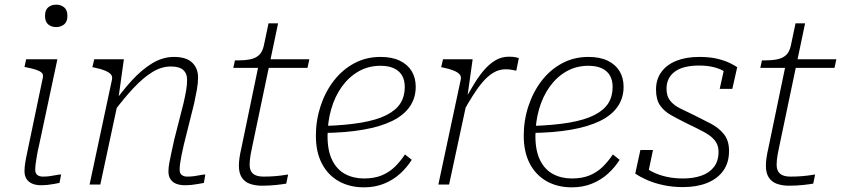

<svg xmlns="http://www.w3.org/2000/svg" viewBox="-20 -791 3605 823"><path d="M85 -57Q85 -73 88 -92.5Q91 -112 96.5 -137Q102 -162 108 -192L164 -460Q166 -472 159 -479Q152 -486 136 -491.5Q120 -497 95 -502L85 -504L92 -537H226L148 -171Q142 -146 138.5 -125.5Q135 -105 133 -90Q131 -75 131 -64Q131 -48 140 -41Q149 -34 164 -34Q180 -34 194 -36Q208 -38 220.5 -40.5Q233 -43 242 -43L235 -7Q225 -5 211.5 -2.5Q198 0 184 1.5Q170 3 155 3Q135 3 119 -3.5Q103 -10 94 -23.5Q85 -37 85 -57ZM173 -723Q173 -748 186.5 -759.5Q200 -771 221 -771Q241 -771 255 -759.5Q269 -748 269 -723Q269 -698 255 -686.5Q241 -675 221 -675Q200 -675 186.5 -686.5Q173 -698 173 -723Z M364 0H410L488 -364V-372L511 -537H384L376 -503L386 -501Q411 -496 428.5 -489Q446 -482 454.5 -473Q463 -464 460 -450ZM768 -171 812 -347Q819 -379 824 -407Q829 -435 829 -459Q829 -498 804 -522.5Q779 -547 725 -547Q678 -547 633 -520Q588 -493 545 -446Q502 -399 459 -338L468 -312Q513 -372 553.5 -415Q594 -458 633 -482Q672 -506 712 -506Q749 -506 765.5 -491Q782 -476 782 -450Q782 -427 778 -404Q774 -381 767 -350L727 -193Q720 -161 714.5 -136Q709 -111 705.5 -91.5Q702 -72 702 -56Q702 -36 711 -22.5Q720 -9 736 -3Q752 3 773 3Q787 3 801.5 1.5Q816 0 829.5 -2.5Q843 -5 854 -7L860 -43Q851 -43 839 -40.5Q827 -38 813 -36Q799 -34 783 -34Q768 -34 759 -41Q750 -48 750 -64Q750 -75 752 -90Q754 -105 758 -125Q762 -145 768 -171Z M1103 5Q1074 5 1051.5 -3Q1029 -11 1016.5 -30Q1004 -49 1004 -80Q1004 -96 1006.5 -114Q1009 -132 1015 -158L1091 -524L1120 -537H1306L1298 -500H980L987 -532H996Q1028 -532 1051.5 -536.5Q1075 -541 1090 -554.5Q1105 -568 1111 -596L1131 -691H1172L1060 -157Q1056 -140 1054 -127Q1052 -114 1051 -104Q1050 -94 1050 -85Q1050 -59 1064.5 -46.5Q1079 -34 1109 -34Q1137 -34 1160 -36Q1183 -38 1198 -40.5Q1213 -43 1215 -43L1207 -4Q1191 -1 1162.5 2Q1134 5 1103 5Z M1540 12Q1479 12 1432.5 -14Q1386 -40 1360 -89.5Q1334 -139 1334 -209Q1334 -275 1354 -336Q1374 -397 1410.5 -444.5Q1447 -492 1498 -519.5Q1549 -547 1611 -547Q1661 -547 1694.5 -530.5Q1728 -514 1745 -485.5Q1762 -457 1762 -419Q1762 -371 1736.5 -334Q1711 -297 1661 -272.5Q1611 -248 1536.5 -235Q1462 -222 1364 -221L1368 -251Q1463 -254 1529.5 -265.5Q1596 -277 1637 -298Q1678 -319 1696.5 -348.5Q1715 -378 1715 -418Q1715 -448 1703 -468Q1691 -488 1668 -498.5Q1645 -509 1611 -509Q1559 -509 1517 -485Q1475 -461 1445 -419Q1415 -377 1399.5 -322.5Q1384 -268 1384 -207Q1384 -145 1404 -104.5Q1424 -64 1459.5 -45Q1495 -26 1540 -26Q1585 -26 1617 -39.5Q1649 -53 1672.5 -76Q1696 -99 1716 -129L1745 -106Q1725 -74 1695.5 -47Q1666 -20 1627 -4Q1588 12 1540 12Z M1859 0H1905L1985 -372L1982 -366L2006 -537H1879L1871 -503L1881 -501Q1906 -496 1923.5 -489Q1941 -482 1949.5 -473Q1958 -464 1955 -450ZM2204 -542Q2202 -543 2190.5 -545.5Q2179 -548 2161 -548Q2129 -548 2102 -531.5Q2075 -515 2051 -486Q2027 -457 2005 -419Q1983 -381 1958 -339L1967 -314Q1987 -350 2007.5 -382.5Q2028 -415 2049.5 -440Q2071 -465 2095 -479.5Q2119 -494 2147 -494Q2164 -494 2175.5 -491.5Q2187 -489 2193 -488Z M2431 12Q2370 12 2323.5 -14Q2277 -40 2251 -89.5Q2225 -139 2225 -209Q2225 -275 2245 -336Q2265 -397 2301.5 -444.5Q2338 -492 2389 -519.5Q2440 -547 2502 -547Q2552 -547 2585.5 -530.5Q2619 -514 2636 -485.5Q2653 -457 2653 -419Q2653 -371 2627.5 -334Q2602 -297 2552 -272.5Q2502 -248 2427.5 -235Q2353 -222 2255 -221L2259 -251Q2354 -254 2420.5 -265.5Q2487 -277 2528 -298Q2569 -319 2587.5 -348.5Q2606 -378 2606 -418Q2606 -448 2594 -468Q2582 -488 2559 -498.5Q2536 -509 2502 -509Q2450 -509 2408 -485Q2366 -461 2336 -419Q2306 -377 2290.5 -322.5Q2275 -268 2275 -207Q2275 -145 2295 -104.5Q2315 -64 2350.5 -45Q2386 -26 2431 -26Q2476 -26 2508 -39.5Q2540 -53 2563.5 -76Q2587 -99 2607 -129L2636 -106Q2616 -74 2586.5 -47Q2557 -20 2518 -4Q2479 12 2431 12Z M2908 11Q2863 11 2823.5 2.5Q2784 -6 2753.5 -19.5Q2723 -33 2703 -47L2725 -148H2779L2754 -29Q2744 -37 2738.5 -47Q2733 -57 2731.5 -68Q2730 -79 2731 -85Q2750 -68 2776.5 -54.5Q2803 -41 2836 -33.5Q2869 -26 2908 -26Q2952 -26 2986.5 -38Q3021 -50 3040.5 -75.5Q3060 -101 3060 -140Q3060 -165 3048.5 -182.5Q3037 -200 3017.5 -213Q2998 -226 2973 -238Q2948 -250 2920 -264Q2886 -281 2856.5 -297.5Q2827 -314 2809.5 -339Q2792 -364 2792 -407Q2792 -451 2815 -482.5Q2838 -514 2879.5 -530.5Q2921 -547 2977 -547Q3023 -547 3055.5 -539Q3088 -531 3109 -520.5Q3130 -510 3140 -503L3119 -410H3065L3085 -500Q3091 -497 3095.5 -491.5Q3100 -486 3104 -479.5Q3108 -473 3109 -466Q3098 -478 3079.5 -488Q3061 -498 3035.5 -504Q3010 -510 2977 -510Q2907 -510 2872 -483.5Q2837 -457 2837 -411Q2837 -379 2852.5 -359.5Q2868 -340 2895 -326.5Q2922 -313 2958 -296Q2992 -279 3026 -261.5Q3060 -244 3082.5 -216.5Q3105 -189 3105 -144Q3105 -94 3080.5 -59.5Q3056 -25 3011.5 -7Q2967 11 2908 11Z M3362 5Q3333 5 3310.5 -3Q3288 -11 3275.5 -30Q3263 -49 3263 -80Q3263 -96 3265.5 -114Q3268 -132 3274 -158L3350 -524L3379 -537H3565L3557 -500H3239L3246 -532H3255Q3287 -532 3310.5 -536.5Q3334 -541 3349 -554.5Q3364 -568 3370 -596L3390 -691H3431L3319 -157Q3315 -140 3313 -127Q3311 -114 3310 -104Q3309 -94 3309 -85Q3309 -59 3323.5 -46.5Q3338 -34 3368 -34Q3396 -34 3419 -36Q3442 -38 3457 -40.5Q3472 -43 3474 -43L3466 -4Q3450 -1 3421.5 2Q3393 5 3362 5Z"/></svg>

Font: Roboto Serif Thin
Style: Italic
Weight: 250
Italic angle: -10°
Version: Version 1.007